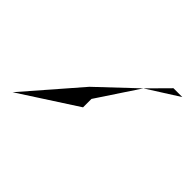

<svg xmlns="http://www.w3.org/2000/svg" viewBox="-149 -926 952 952"><g transform="rotate(-45 327.5 -450.0)"><path d="M48 -756 336 -506 520 -311 301 -456H242ZM520 -311 626 -144V-206Z"/></g></svg>

Font: bitstorm
Style: suext
Weight: 400
Version: Version 0.2